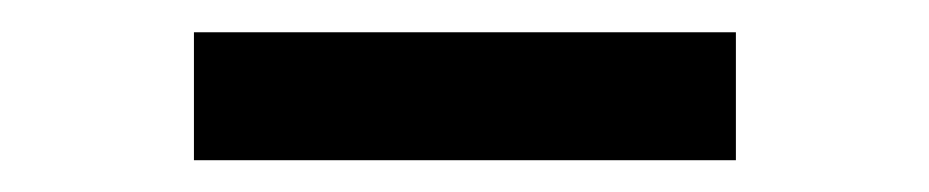

<svg xmlns="http://www.w3.org/2000/svg" viewBox="-20 -727 576 119"><path d="M436.1 -627.7H100.2V-707H436.1Z"/></svg>

Font: Pretendard GOV Variable
Style: Regular
Weight: 400
Designer: Base glyphs from Inter by Rasmus Andersson; Hangul glyphs from Noto Sans CJK(Source Han Sans) by Jang Soo-young and Kang
Foundry: Kil Hyung-jin
Version: Version 1.307;Glyphs 3.2 (3192)